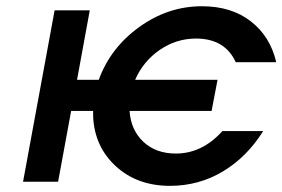

<svg xmlns="http://www.w3.org/2000/svg" viewBox="-20 -585 909 618"><path d="M54.2 0 155.8 -551.8H269L228 -328.1H297.9Q335.4 -431.2 428.2 -498Q521 -564.9 629.9 -564.9Q725.1 -564.9 787.6 -516.1Q850.1 -467.3 869.1 -384.8H738.8Q704.1 -460.9 610.8 -460.9Q547.4 -460.9 494.1 -424.3Q440.9 -387.7 415 -328.1H680.2L661.1 -228H397Q401.4 -166 441.7 -128.4Q481.9 -90.8 545.9 -90.8Q630.9 -90.8 695.8 -163.1H827.1Q774.9 -79.6 697.5 -33.2Q620.1 13.2 526.9 13.2Q421.9 13.2 353 -49.8Q284.2 -112.8 279.8 -210V-228H209L167 0Z"/></svg>

Font: Involve SemiBold Oblique
Style: Italic
Weight: 600
Italic angle: -10.5°
Designer: Stefan Peev
Foundry: Context Ltd.
Version: Version 1.001